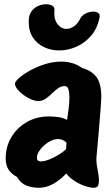

<svg xmlns="http://www.w3.org/2000/svg" viewBox="-20 -876 532 910"><path d="M164 14Q133 14 105.5 3.5Q78 -7 61 -37Q30 -54 18.5 -75.5Q7 -97 7 -124Q7 -182 34.5 -227Q62 -272 108 -298Q154 -324 209 -324Q232 -324 253.5 -321.5Q275 -319 298 -308Q301 -328 305 -358Q309 -388 309 -414Q309 -437 304.5 -452.5Q300 -468 287 -468Q270 -468 255 -457.5Q240 -447 225.5 -432.5Q211 -418 195.5 -407.5Q180 -397 162 -397Q142 -397 115.5 -411Q89 -425 70 -444.5Q51 -464 51 -479Q51 -489 70 -506Q89 -523 121 -541Q153 -559 192 -571.5Q231 -584 271 -584Q297 -584 322 -577Q347 -570 369 -554Q417 -540 438.5 -509Q460 -478 460 -419Q460 -401 456.5 -356Q453 -311 448 -251.5Q443 -192 437 -128Q436 -104 442.5 -72.5Q449 -41 449 -18Q449 -4 444 5Q439 14 425 14Q407 14 382 5.5Q357 -3 333 -18.5Q309 -34 294 -54Q268 -25 234 -5.5Q200 14 164 14ZM174 -111Q190 -111 213 -120Q236 -129 258 -142.5Q280 -156 293 -169L295 -200Q278 -217 255 -217Q233 -217 210 -202.5Q187 -188 171 -167.5Q155 -147 155 -128Q155 -118 160.5 -114.5Q166 -111 174 -111ZM261 -637Q223 -637 190 -652Q157 -667 136.5 -697.5Q116 -728 116 -774Q116 -804 129 -822Q142 -840 161.5 -848Q181 -856 198 -856Q215 -856 227 -849.5Q239 -843 238 -832Q234 -786 252 -762.5Q270 -739 295 -739Q313 -739 331 -751.5Q349 -764 361 -789Q369 -804 387 -812.5Q405 -821 422 -821Q436 -821 445.5 -814.5Q455 -808 452 -794Q442 -742 412 -707Q382 -672 342 -654.5Q302 -637 261 -637Z"/></svg>

Font: Protest Riot
Style: Regular
Weight: 400
Designer: Octavio Pardo
Foundry: Ashler Design
Version: Version 2.005; ttfautohint (v1.8.4.7-5d5b)